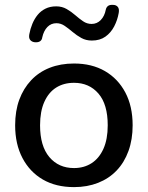

<svg xmlns="http://www.w3.org/2000/svg" viewBox="-20 -757 605 786"><path d="M283 9Q209 9 155.5 -22Q102 -53 72 -110Q42 -167 42 -244Q42 -303 59 -349Q76 -395 107.5 -428.5Q139 -462 183.5 -479.5Q228 -497 283 -497Q356 -497 409.5 -466Q463 -435 493 -378.5Q523 -322 523 -244Q523 -186 506 -139Q489 -92 457.5 -59Q426 -26 381.5 -8.5Q337 9 283 9ZM283 -69Q324 -69 355 -89Q386 -109 403.5 -148Q421 -187 421 -244Q421 -330 383 -374Q345 -418 283 -418Q241 -418 210 -398.5Q179 -379 161.5 -340Q144 -301 144 -244Q144 -159 182 -114Q220 -69 283 -69ZM123 -584Q111 -585 104 -593Q97 -601 100 -617Q104 -639 112.5 -659.5Q121 -680 134 -696Q147 -712 166 -721.5Q185 -731 210 -731Q234 -731 253 -720Q272 -709 288 -695Q304 -681 320 -670Q336 -659 355 -659Q377 -659 392.5 -675Q408 -691 413 -717Q415 -727 422 -732.5Q429 -738 443 -737Q455 -737 462 -729Q469 -721 466 -704Q461 -675 447.5 -649Q434 -623 411.5 -607Q389 -591 356 -591Q332 -591 313 -601.5Q294 -612 277.5 -626Q261 -640 245 -651Q229 -662 211 -662Q189 -662 174 -646.5Q159 -631 153 -604Q152 -594 144.5 -588.5Q137 -583 123 -584Z"/></svg>

Font: Nunito SemiBold
Style: Regular
Weight: 600
Designer: Vernon Adams
Foundry: Vernon Adams
Version: Version 3.602